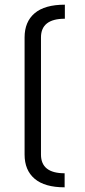

<svg xmlns="http://www.w3.org/2000/svg" viewBox="-20 -735 362 820"><path d="M85 -75V-575Q85 -642 128 -678.5Q171 -715 257 -715V-655Q155 -655 155 -575V-75Q155 5 256 5V65Q171 65 128 28.5Q85 -8 85 -75Z"/></svg>

Font: Unica One
Style: Regular
Weight: 400
Designer: Eduardo Rodriguez Tunni
Foundry: Eduardo Rodriguez Tunni
Version: Version 1.001